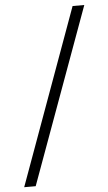

<svg xmlns="http://www.w3.org/2000/svg" viewBox="-58 -798 516 915"><g transform="rotate(-5 200.5 -340.0)"><path d="M75 80H20L325 -760H381Z"/></g></svg>

Font: Goli Light
Style: Regular
Weight: 300
Designer: jaikishan Patel
Foundry: MagicType
Version: Version 1.000